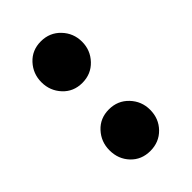

<svg xmlns="http://www.w3.org/2000/svg" viewBox="-15 -879 431 431"><g transform="rotate(45 200.0 -663.5)"><path d="M92 -599Q65 -599 45.5 -617Q26 -635 26 -663Q26 -691 45.5 -709.5Q65 -728 92 -728Q119 -728 138.5 -709.5Q158 -691 158 -663Q158 -635 138.5 -617Q119 -599 92 -599ZM308 -599Q281 -599 261.5 -617Q242 -635 242 -663Q242 -691 261.5 -709.5Q281 -728 308 -728Q336 -728 355 -709.5Q374 -691 374 -663Q374 -635 355 -617Q336 -599 308 -599Z"/></g></svg>

Font: Source Serif 4 Medium
Style: Regular
Weight: 500
Designer: Frank Grießhammer
Foundry: Adobe Systems Incorporated
Version: Version 4.004;hotconv 1.0.116;makeotfexe 2.5.65601